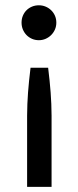

<svg xmlns="http://www.w3.org/2000/svg" viewBox="-20 -536 296 726"><path d="M82.5 170.5V-99Q82.5 -121.5 83.5 -143Q84.5 -164.5 86 -186.2Q87.5 -208 90 -231.2Q92.5 -254.5 95.5 -280H162Q165 -254.5 167.5 -231.2Q170 -208 171.5 -186.2Q173 -164.5 174 -143Q175 -121.5 175 -99V170.5ZM61.5 -450.5Q61.5 -464.5 66.5 -476.5Q71.5 -488.5 80.2 -497.2Q89 -506 101 -511Q113 -516 127 -516Q140.5 -516 152.5 -511Q164.5 -506 173.5 -497.2Q182.5 -488.5 187.8 -476.5Q193 -464.5 193 -450.5Q193 -436.5 187.8 -424.5Q182.5 -412.5 173.5 -403.5Q164.5 -394.5 152.5 -389.2Q140.5 -384 127 -384Q113 -384 101 -389.2Q89 -394.5 80.2 -403.5Q71.5 -412.5 66.5 -424.5Q61.5 -436.5 61.5 -450.5Z"/></svg>

Font: TypoPRO Lato
Style: Regular
Weight: 500
Designer: Lukasz Dziedzic with Adam Twardoch and Botio Nikoltchev
Foundry: tyPoland Lukasz Dziedzic
Version: Version 2.010; 2014-09-01; http://www.latofonts.com/